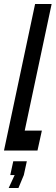

<svg xmlns="http://www.w3.org/2000/svg" viewBox="-44 -755 279 963"><path d="M-24 0H144L166 -100H80L215 -735H132ZM-0.5 188H48.5L75.5 123L90.5 54H22.5L7.5 123H29.5Z"/></svg>

Font: League Gothic Condensed Italic
Style: Regular
Weight: 400
Width: 3
Designer: The League of Moveable Type
Version: Version 1.600; ttfautohint (v1.8.3)